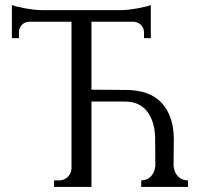

<svg xmlns="http://www.w3.org/2000/svg" viewBox="-20 -740 782 760"><path d="M473 -384Q572 -385 620 -332.5Q668 -280 668 -188L667 -79H668Q670 -57 685 -41.5Q700 -26 723 -26H724V0H539V-26Q562 -26 577 -41.5Q592 -57 594 -79H595L594 -197Q592 -262 561 -300.5Q530 -339 472 -338H342V0H194V-26H214Q234 -26 247.5 -39Q261 -52 263 -71V-654H95Q77 -653 66 -641Q55 -629 55 -612V-589H27V-720Q35 -717 49 -713.5Q63 -710 79.5 -707Q96 -704 113 -702Q130 -700 144 -700H460Q474 -700 491 -702Q508 -704 524.5 -707Q541 -710 555 -713.5Q569 -717 577 -720V-589H550V-612Q550 -629 538.5 -641Q527 -653 509 -654H342V-385Z"/></svg>

Font: Constantine
Style: Regular
Weight: 400
Designer: Dukom Design
Version: Version 1.001;PS 001.001;hotconv 1.0.56;makeotf.lib2.0.21325